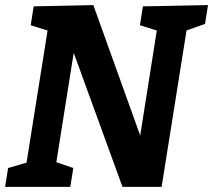

<svg xmlns="http://www.w3.org/2000/svg" viewBox="-21 -724 826 744"><path d="M532.8 -699.3 785 -704.3 773.5 -631.3 686.9 -600.9 704.5 -622.6 605.3 0H453.6L253.3 -550.3L269.6 -550.6L194.6 -78.3L186.2 -99.3L263 -73L251.4 0H-1.2L10.4 -73L98.3 -98.6L79.4 -78.3L166 -622.6L180.6 -600.2L98 -626.3L109.5 -699.3L340.7 -704.3L534.3 -165.4L516.9 -165L589.3 -622.9L603.8 -600.2L521.2 -626.3Z"/></svg>

Font: Bitter Thin
Style: Italic
Weight: 100
Italic angle: -9°
Designer: Sol Matas, and Bitter project Authors
Foundry: Sol Matas
Version: Version 2.002